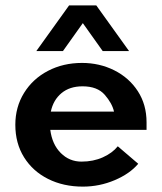

<svg xmlns="http://www.w3.org/2000/svg" viewBox="-20 -685 601 714"><path d="M37 -221Q37 -287 69.5 -339.5Q102 -392 158.5 -421.5Q215 -451 285 -451Q350 -451 405 -423.5Q460 -396 492.5 -346Q525 -296 525 -230V-202H167Q174 -148 206 -116Q238 -84 283 -84Q327 -84 362.5 -100Q398 -116 418 -141L494 -76Q463 -39 406.5 -15Q350 9 288 9Q216 9 159 -19.5Q102 -48 69.5 -100Q37 -152 37 -221ZM404 -270Q397 -301 369.5 -332.5Q342 -364 287 -364Q239 -364 208.5 -338.5Q178 -313 169 -270ZM237 -665H338L460 -495H362L288 -599L214 -495H115Z"/></svg>

Font: Teachers SemiBold
Style: Regular
Weight: 600
Designer: Alfredo Marco Pradil & Chank Diesel
Version: Version 0.009